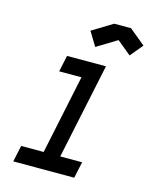

<svg xmlns="http://www.w3.org/2000/svg" viewBox="-106 -758 661 829"><g transform="rotate(15 225.0 -343.5)"><path d="M376 -687 447.3 -628.4 400.4 -571.8 337.4 -623.5 247.6 -568.8 209.5 -631.3 300.8 -687ZM306.2 0H33.7L49.3 -73.2H149.9L224.1 -426.8H124.5L140.1 -500H314L224.1 -73.2H321.8Z"/></g></svg>

Font: Anka/Coder Narrow
Style: Italic
Weight: 400
Width: 3
Italic angle: -12°
Monospace: yes
Version: Version 001.100